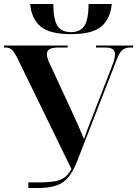

<svg xmlns="http://www.w3.org/2000/svg" viewBox="-20 -942 687 962"><path d="M336 -771Q228 -771 183 -809.5Q138 -848 131 -922H247Q248 -842 268.5 -811.5Q289 -781 336 -781Q382 -781 402.5 -812Q423 -843 424 -922H540Q533 -848 488 -809.5Q443 -771 336 -771ZM122 0V-28H168Q213 -28 245 -32Q277 -36 299 -50Q321 -64 338 -95L67 -651Q52 -681 40 -692.5Q28 -704 7 -704H0V-714H319V-704H278Q245 -704 230 -696.5Q215 -689 215 -671Q215 -662 218.5 -649.5Q222 -637 230 -621L344 -375Q359 -342 373 -310.5Q387 -279 401 -245Q410 -271 418 -293Q426 -315 435 -337L541 -610Q556 -648 556 -670Q556 -689 543.5 -696.5Q531 -704 503 -704H461V-714H647V-704H633Q608 -704 593 -691Q578 -678 565 -644L366 -133Q346 -82 321.5 -53Q297 -24 261 -12Q225 0 171 0Z"/></svg>

Font: Noto Serif Display SemiCondensed
Style: Bold
Weight: 700
Width: 4
Designer: Monotype Design Team
Foundry: Monotype Imaging Inc.
Version: Version 2.009